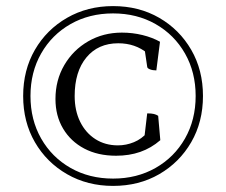

<svg xmlns="http://www.w3.org/2000/svg" viewBox="-20 -750 741 630"><path d="M351 -140Q267 -140 200 -178.5Q133 -217 94.5 -283.5Q56 -350 56 -435Q56 -520 94.5 -586.5Q133 -653 200 -691.5Q267 -730 351 -730Q436 -730 502.5 -691.5Q569 -653 607.5 -586.5Q646 -520 646 -435Q646 -350 607.5 -283.5Q569 -217 502.5 -178.5Q436 -140 351 -140ZM351 -164Q429 -164 490.5 -199Q552 -234 587 -295.5Q622 -357 622 -435Q622 -513 587 -574.5Q552 -636 490.5 -671Q429 -706 351 -706Q273 -706 211.5 -671Q150 -636 115 -574.5Q80 -513 80 -435Q80 -357 115 -295.5Q150 -234 211.5 -199Q273 -164 351 -164ZM361 -239Q301 -239 256.5 -262.5Q212 -286 187 -328Q162 -370 162 -425Q162 -487 191 -536.5Q220 -586 269.5 -614.5Q319 -643 380 -643Q415 -643 447.5 -635Q480 -627 505 -613L493 -519Q481 -519 472 -522.5Q463 -526 463 -531L454 -592L464 -575Q424 -608 368 -608Q302 -608 263.5 -561.5Q225 -515 225 -435Q225 -387 243 -350.5Q261 -314 293 -293.5Q325 -273 367 -273Q394 -273 419.5 -283.5Q445 -294 464 -316L453 -293L463 -378Q477 -378 485 -376Q493 -374 499 -370L506 -290Q476 -264 440 -251.5Q404 -239 361 -239Z"/></svg>

Font: Pitagon Serif
Style: Regular
Weight: 400
Designer: Travis Tran
Foundry: Pitagon
Version: Version 1.000;gftools[0.9.26]